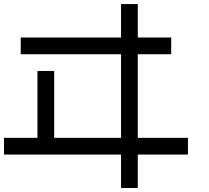

<svg xmlns="http://www.w3.org/2000/svg" viewBox="-20 -937 1040 957"><path d="M0 -166.7V-250H166.7V-583.3H250V-250H583.3V-666.7H83.3V-750H583.3V-916.7H666.7V-750H833.3V-666.7H666.7V-250H916.7V-166.7H666.7V0H583.3V-166.7Z"/></svg>

Font: GalmuriMono11 Regular
Style: Regular
Weight: 400
Designer: Lee Minseo (quiple)
Version: Version 2.399;hotconv 1.1.1;makeotfexe 2.6.0 DEVELOPMENT